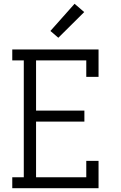

<svg xmlns="http://www.w3.org/2000/svg" viewBox="-20 -997 640 1017"><path d="M45 0V-58H106V-677H45V-735H502V-590H437V-677H171V-411H427V-353H171V-58H437V-145H502V0ZM289 -797 247 -833 375 -977 426 -933Z"/></svg>

Font: Iosevka Etoile Light
Style: Regular
Weight: 300
Designer: Belleve Invis
Foundry: Belleve Invis
Version: Version 25.0.1; ttfautohint (v1.8.4)